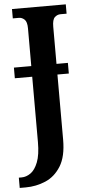

<svg xmlns="http://www.w3.org/2000/svg" viewBox="-78 -749 472 1024"><g transform="rotate(-5 158.5 -237.0)"><path d="M-15 240V185H0Q25 185 48.5 168.5Q72 152 87.5 112.5Q103 73 103 5V-345H10V-402H103V-604Q103 -639 89.5 -651.5Q76 -664 60 -664H27V-714H315V-664H282Q265 -664 251.5 -651.5Q238 -639 238 -601V-402H299V-345H238V4Q238 94 206 145.5Q174 197 123.5 218.5Q73 240 17 240Z"/></g></svg>

Font: Noto Serif ExtraCondensed
Style: Bold
Weight: 700
Width: 2
Designer: Monotype Design Team
Foundry: Monotype Imaging Inc.
Version: Version 2.014; ttfautohint (v1.8.4.7-5d5b)